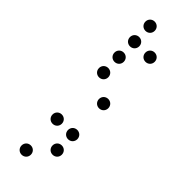

<svg xmlns="http://www.w3.org/2000/svg" viewBox="-288 -488 877 877"><g transform="rotate(45 150.0 -50.0)"><path d="M100 -420C117 -420 130 -433 130 -450C130 -467 117 -480 100 -480C83 -480 70 -467 70 -450C70 -433 83 -420 100 -420ZM100 -320C117 -320 130 -333 130 -350C130 -367 117 -380 100 -380C83 -380 70 -367 70 -350C70 -333 83 -320 100 -320ZM200 -320C217 -320 230 -333 230 -350C230 -367 217 -380 200 -380C183 -380 170 -367 170 -350C170 -333 183 -320 200 -320ZM100 -220C117 -220 130 -233 130 -250C130 -267 117 -280 100 -280C83 -280 70 -267 70 -250C70 -233 83 -220 100 -220ZM100 -120C117 -120 130 -133 130 -150C130 -167 117 -180 100 -180C83 -180 70 -167 70 -150C70 -133 83 -120 100 -120ZM200 -20C217 -20 230 -33 230 -50C230 -67 217 -80 200 -80C183 -80 170 -67 170 -50C170 -33 183 -20 200 -20ZM100 180C117 180 130 167 130 150C130 133 117 120 100 120C83 120 70 133 70 150C70 167 83 180 100 180ZM200 180C217 180 230 167 230 150C230 133 217 120 200 120C183 120 170 133 170 150C170 167 183 180 200 180ZM200 280C217 280 230 267 230 250C230 233 217 220 200 220C183 220 170 233 170 250C170 267 183 280 200 280ZM100 380C117 380 130 367 130 350C130 333 117 320 100 320C83 320 70 333 70 350C70 367 83 380 100 380Z"/></g></svg>

Font: TINY 5x3 60
Style: Regular
Weight: 150
Designer: Jack Halten Fahnestock
Foundry: Velvetyne Type Foundry
Version: Version 1.002;hotconv 1.0.109;makeotfexe 2.5.65596